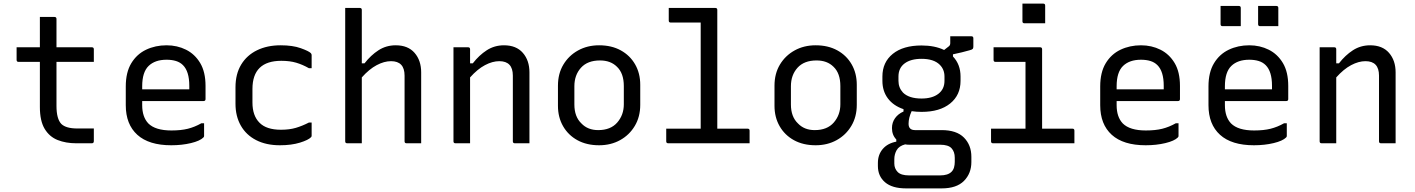

<svg xmlns="http://www.w3.org/2000/svg" viewBox="-20 -794 7840 1064"><path d="M500 -82V-12Q500 0 489 0H402Q345 0 299.5 -18Q254 -36 227.5 -80Q201 -124 201 -201V-451H83Q72 -451 72 -462V-532H201V-700H282Q293 -700 293 -689V-532H489Q500 -532 500 -521V-451H293V-207Q293 -135 320 -107Q346 -82 408 -82Z M903 -543Q962 -543 1011 -518.5Q1060 -494 1089.5 -444.5Q1119 -395 1119 -318V-245Q1119 -234 1108 -234H768V-211Q768 -146 802 -110Q841 -71 930 -71Q983 -71 1021 -80.5Q1059 -90 1096 -111H1111V-40Q1111 -36 1107 -32Q1088 -13 1038 -1Q988 11 929 11Q805 11 741 -47Q677 -105 677 -211V-315Q677 -393 707.5 -443.5Q738 -494 789.5 -518.5Q841 -543 903 -543ZM903 -463Q839 -463 803.5 -428.5Q768 -394 768 -316V-299H1029V-319Q1029 -398 994 -433Q978 -449 955 -456Q932 -463 903 -463Z M1535 -543Q1602 -543 1646.5 -527Q1691 -511 1702 -500Q1707 -495 1707 -489V-416H1692Q1657 -436 1621.5 -446.5Q1586 -457 1539 -457Q1379 -457 1379 -301V-226Q1379 -153 1418 -114Q1456 -75 1537 -75Q1584 -75 1619.5 -85.5Q1655 -96 1692 -115H1707V-42Q1707 -37 1704 -34Q1689 -18 1642 -3.5Q1595 11 1531 11Q1455 11 1399.5 -17.5Q1344 -46 1314.5 -98Q1285 -150 1285 -219V-310Q1285 -384 1316.5 -436Q1348 -488 1404.5 -515.5Q1461 -543 1535 -543Z M1904 0Q1893 0 1893 -11V-750H1974Q1985 -750 1985 -739V-443H2000Q2035 -488 2077.5 -515.5Q2120 -543 2173 -543Q2241 -543 2277.5 -501Q2314 -459 2314 -393V0H2233Q2222 0 2222 -11V-375Q2222 -455 2147 -455Q2109 -455 2067.5 -433Q2026 -411 1985 -365V0Z M2585 0H2504Q2493 0 2493 -11V-532H2574Q2585 -532 2585 -521V-443H2600Q2635 -488 2677.5 -515.5Q2720 -543 2773 -543Q2841 -543 2877.5 -501Q2914 -459 2914 -393V0H2833Q2822 0 2822 -11V-375Q2822 -455 2747 -455Q2709 -455 2667.5 -433Q2626 -411 2585 -365Z M3300 -543Q3369 -543 3420 -515Q3471 -487 3499.5 -437.5Q3528 -388 3528 -324V-213Q3528 -147 3498 -96.5Q3468 -46 3416.5 -17.5Q3365 11 3300 11Q3231 11 3180 -17Q3129 -45 3100.5 -94.5Q3072 -144 3072 -208V-319Q3072 -386 3102 -436Q3132 -486 3183.5 -514.5Q3235 -543 3300 -543ZM3305 -459Q3236 -459 3199.5 -418.5Q3163 -378 3163 -316V-215Q3163 -147 3202 -110Q3237 -73 3295 -73Q3364 -73 3400.5 -115Q3437 -157 3437 -216V-317Q3437 -388 3399 -424Q3364 -459 3305 -459Z M3672 -81H3863V-669H3697Q3686 -669 3686 -680V-750H3944Q3955 -750 3955 -739V-81H4123Q4134 -81 4134 -70V0H3683Q3672 0 3672 -11Z M4500 -543Q4569 -543 4620 -515Q4671 -487 4699.5 -437.5Q4728 -388 4728 -324V-213Q4728 -147 4698 -96.5Q4668 -46 4616.5 -17.5Q4565 11 4500 11Q4431 11 4380 -17Q4329 -45 4300.5 -94.5Q4272 -144 4272 -208V-319Q4272 -386 4302 -436Q4332 -486 4383.5 -514.5Q4435 -543 4500 -543ZM4505 -459Q4436 -459 4399.5 -418.5Q4363 -378 4363 -316V-215Q4363 -147 4402 -110Q4437 -73 4495 -73Q4564 -73 4600.5 -115Q4637 -157 4637 -216V-317Q4637 -388 4599 -424Q4564 -459 4505 -459Z M5087 -542Q5160 -542 5212 -517L5239 -538Q5246 -544 5246 -555V-593H5363Q5374 -593 5374 -582V-536Q5374 -527 5370.5 -523Q5367 -519 5353.5 -515.5Q5340 -512 5310 -504L5261 -493V-481Q5303 -437 5303 -370V-346Q5303 -267 5245.5 -220.5Q5188 -174 5087 -174Q5058 -174 5032 -178Q5015 -141 5015 -108Q5015 -73 5051 -73H5198Q5281 -73 5322 -31.5Q5363 10 5363 75V104Q5363 167 5322 208.5Q5281 250 5198 250H5001Q4924 250 4884.5 216Q4845 182 4845 126V109Q4845 63 4872 31.5Q4899 0 4947 -9V-21Q4923 -46 4923 -84Q4923 -115 4940 -139Q4957 -163 4987 -176V-189Q4931 -208 4900.5 -248.5Q4870 -289 4870 -346V-370Q4870 -449 4927.5 -495.5Q4985 -542 5087 -542ZM5087 -468Q5027 -468 4993 -442.5Q4959 -417 4959 -370V-346Q4959 -308 4984 -281Q5017 -248 5087 -248Q5146 -248 5180 -274Q5214 -300 5214 -346V-370Q5214 -409 5188 -435Q5155 -468 5087 -468ZM5017 178H5190Q5233 178 5253 158Q5263 148 5267 133.5Q5271 119 5271 103V80Q5271 47 5253 27.5Q5235 8 5190 8H5018Q5006 8 4996 6Q4962 15 4949 38Q4936 61 4936 88V112Q4936 140 4954.5 159Q4973 178 5017 178Z M5472 -81H5663V-451H5497Q5486 -451 5486 -462V-532H5744Q5755 -532 5755 -521V-81H5923Q5934 -81 5934 -70V0H5483Q5472 0 5472 -11ZM5646 -774H5761Q5772 -774 5772 -763V-665H5657Q5646 -665 5646 -676Z M6303 -543Q6362 -543 6411 -518.5Q6460 -494 6489.5 -444.5Q6519 -395 6519 -318V-245Q6519 -234 6508 -234H6168V-211Q6168 -146 6202 -110Q6241 -71 6330 -71Q6383 -71 6421 -80.5Q6459 -90 6496 -111H6511V-40Q6511 -36 6507 -32Q6488 -13 6438 -1Q6388 11 6329 11Q6205 11 6141 -47Q6077 -105 6077 -211V-315Q6077 -393 6107.5 -443.5Q6138 -494 6189.5 -518.5Q6241 -543 6303 -543ZM6303 -463Q6239 -463 6203.5 -428.5Q6168 -394 6168 -316V-299H6429V-319Q6429 -398 6394 -433Q6378 -449 6355 -456Q6332 -463 6303 -463Z M6903 -543Q6962 -543 7011 -518.5Q7060 -494 7089.5 -444.5Q7119 -395 7119 -318V-245Q7119 -234 7108 -234H6768V-211Q6768 -146 6802 -110Q6841 -71 6930 -71Q6983 -71 7021 -80.5Q7059 -90 7096 -111H7111V-40Q7111 -36 7107 -32Q7088 -13 7038 -1Q6988 11 6929 11Q6805 11 6741 -47Q6677 -105 6677 -211V-315Q6677 -393 6707.5 -443.5Q6738 -494 6789.5 -518.5Q6841 -543 6903 -543ZM6903 -463Q6839 -463 6803.5 -428.5Q6768 -394 6768 -316V-299H7029V-319Q7029 -398 6994 -433Q6978 -449 6955 -456Q6932 -463 6903 -463ZM6744 -761H6845Q6856 -761 6856 -750V-649H6755Q6744 -649 6744 -660ZM6952 -761H7053Q7064 -761 7064 -750V-649H6963Q6952 -649 6952 -660Z M7385 0H7304Q7293 0 7293 -11V-532H7374Q7385 -532 7385 -521V-443H7400Q7435 -488 7477.5 -515.5Q7520 -543 7573 -543Q7641 -543 7677.5 -501Q7714 -459 7714 -393V0H7633Q7622 0 7622 -11V-375Q7622 -455 7547 -455Q7509 -455 7467.5 -433Q7426 -411 7385 -365Z"/></svg>

Font: Recursive Mn Lnr St
Style: Regular
Weight: 400
Monospace: yes
Version: Version 1.079;hotconv 1.0.112;makeotfexe 2.5.65598; ttfautoh